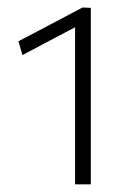

<svg xmlns="http://www.w3.org/2000/svg" viewBox="-20 -782 348 500"><path d="M175.5 -302V-711Q144 -694.5 110 -676.5Q76 -658.5 38.5 -638.5L28 -674.5Q70.5 -697 112.2 -718.8Q154 -740.5 195 -762.5L216.5 -761.5V-302Z"/></svg>

Font: Commissioner ExtraLight
Style: Regular
Weight: 200
Designer: Kostas Bartsokas
Foundry: Kostas Bartsokas
Version: Version 1.000; ttfautohint (v1.8.3)